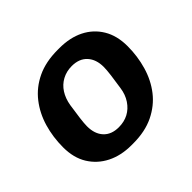

<svg xmlns="http://www.w3.org/2000/svg" viewBox="-129 -682 852 852"><g transform="rotate(-45 297.0 -255.5)"><path d="M254 10Q189 10 139.5 -15Q90 -40 61.5 -86Q33 -132 33 -198Q33 -262 50 -320Q67 -378 102.5 -423.5Q138 -469 192.5 -495Q247 -521 322 -521H333Q399 -521 448 -496.5Q497 -472 525 -425.5Q553 -379 553 -313Q553 -250 536 -191.5Q519 -133 484 -88Q449 -43 394.5 -16.5Q340 10 265 10ZM271 -86Q305 -86 331.5 -100Q358 -114 376 -141Q394 -168 399 -204Q405 -242 409 -273.5Q413 -305 413 -323Q413 -370 387.5 -398Q362 -426 315 -426Q282 -426 255 -411.5Q228 -397 211 -370.5Q194 -344 188 -308Q182 -269 178 -237.5Q174 -206 174 -189Q174 -141 199.5 -113.5Q225 -86 271 -86Z"/></g></svg>

Font: Chivo Medium SemiBold
Style: Italic
Weight: 600
Italic angle: -8.05°
Version: Version 2.002